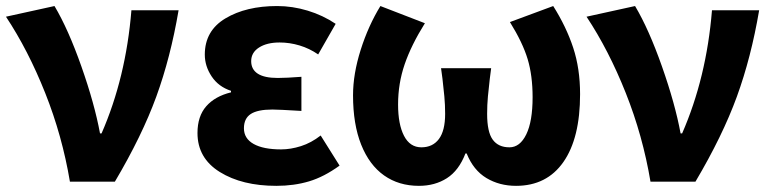

<svg xmlns="http://www.w3.org/2000/svg" viewBox="-20 -596 2530 630"><path d="M-0.4 -541.2 158.8 -576.2Q204 -500.2 247.1 -377.9Q290.2 -255.6 308.2 -158.2H313.2Q393.2 -341 411.2 -562.4H566Q539.6 -407.2 492.8 -278.8Q446 -150.4 357 0H209.4Q184.2 -150.4 128.3 -290.9Q72.4 -431.4 -0.4 -541.2Z M628 -159.6Q628 -214.6 656.8 -247.4Q685.6 -280.2 738 -293V-298Q697 -311.4 674.5 -345.2Q652 -379 652 -416.8Q652 -495.2 719.8 -535.7Q787.6 -576.2 889.4 -576.2Q939.6 -576.2 989.5 -561.1Q1039.4 -546 1081.4 -517.8L1024 -417.4Q995.6 -437 963.1 -446.8Q930.6 -456.6 897.4 -456.6Q855.8 -456.6 830 -440.1Q804.2 -423.6 804.2 -395.4Q804.2 -368.2 825.9 -354.2Q847.6 -340.2 891.4 -340.2Q919.6 -340.2 969 -344V-232Q894.2 -236.6 873.8 -236.6Q825.4 -236.6 802.9 -222Q780.4 -207.4 780.4 -175Q780.4 -141.6 812.1 -123.7Q843.8 -105.8 902.4 -105.8Q933.8 -105.8 967.5 -116.5Q1001.2 -127.2 1032.2 -151.4L1094.2 -52.6Q1043.2 -15.6 994 -0.9Q944.8 13.8 886.8 13.8Q774.2 13.8 701.1 -31.7Q628 -77.2 628 -159.6Z M1138.4 -283.4Q1138.4 -353.4 1163.5 -432.5Q1188.6 -511.6 1228.2 -576.2L1374.2 -519.8Q1329.4 -448 1307.8 -385.1Q1286.2 -322.2 1286.2 -253.2Q1286.2 -188 1305.7 -150.3Q1325.2 -112.6 1362.6 -112.6Q1399.8 -112.6 1420.2 -139.9Q1440.6 -167.2 1440.6 -222.4Q1440.6 -251.8 1438 -279.8Q1435.4 -307.8 1431.8 -338L1427.2 -372.2H1591.6Q1589.6 -354.2 1587.2 -338Q1583.6 -307.8 1581 -279.8Q1578.4 -251.8 1578.4 -222.4Q1578.4 -162.8 1596.8 -137.7Q1615.2 -112.6 1651.6 -112.6Q1686.2 -112.6 1706.9 -155.2Q1727.6 -197.8 1727.6 -277Q1727.6 -348 1711.4 -401.9Q1695.2 -455.8 1653.2 -523.6L1795.2 -576.2Q1838.2 -508 1860.8 -439.4Q1883.4 -370.8 1883.4 -287Q1883.4 -142.8 1828.7 -64.5Q1774 13.8 1673.2 13.8Q1618.8 13.8 1576.1 -11.8Q1533.4 -37.4 1511.2 -92.4H1507.2Q1485.8 -36.6 1446.5 -11.4Q1407.2 13.8 1354.6 13.8Q1288.6 13.8 1240.2 -20.4Q1191.8 -54.6 1165.1 -121.4Q1138.4 -188.2 1138.4 -283.4Z M1904.6 -541.2 2063.8 -576.2Q2109 -500.2 2152.1 -377.9Q2195.2 -255.6 2213.2 -158.2H2218.2Q2298.2 -341 2316.2 -562.4H2471Q2444.6 -407.2 2397.8 -278.8Q2351 -150.4 2262 0H2114.4Q2089.2 -150.4 2033.3 -290.9Q1977.4 -431.4 1904.6 -541.2Z"/></svg>

Font: 寒蝉端黑体 Light
Style: Regular
Weight: 300
Designer: ChillDuanSans {Warren2060}; 
Source Han Sans {Ryoko NISHIZUKA 西塚涼子 (kana, bopomofo & ideographs); Paul D. Hunt (Latin, G
Foundry: ChillType&Adobe
Version: Version 1.300;Glyphs 3.3 (3306)